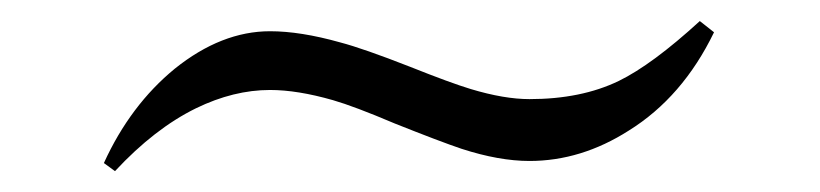

<svg xmlns="http://www.w3.org/2000/svg" viewBox="-20 -451 790 185"><path d="M668 -419.9 654.3 -430.7Q608.4 -388.7 576.2 -373Q540 -355.5 490.2 -355.5Q465.8 -355.5 433.6 -365.2Q414.1 -371.1 375 -386.7Q330.1 -404.3 307.6 -410.2Q269.5 -420.9 240.2 -420.9Q193.4 -420.9 148.4 -384.8Q105.5 -349.6 80.1 -293.9L90.8 -286.1Q128.9 -327.1 168.9 -346.7Q205.1 -364.3 240.2 -364.3Q266.6 -364.3 300.8 -354.5Q321.3 -348.6 360.4 -332Q404.3 -314.5 424.8 -307.6Q460.9 -295.9 490.2 -295.9Q540 -295.9 585.9 -325.2Q637.7 -357.4 668 -419.9Z"/></svg>

Font: Batang
Style: Regular
Weight: 400
Version: Version 2.21